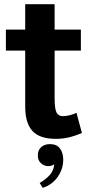

<svg xmlns="http://www.w3.org/2000/svg" viewBox="-20 -641 435 914"><path d="M370 -8Q332 8 303.5 14Q275 20 246 20Q169 20 134.5 -17.5Q100 -55 100 -133V-621H240V-175Q240 -123 249 -105.5Q258 -88 280 -88Q294 -88 312 -92.5Q330 -97 344 -104ZM8 -500H365V-400H8ZM169 230Q198 213 217 192Q236 171 238 140Q235 144 227 147Q219 150 210 150Q191 150 175.5 136.5Q160 123 160 99Q160 74 176 59.5Q192 45 218 45Q250 45 265.5 66Q281 87 281 119Q281 164 254 202Q227 240 183 253Z"/></svg>

Font: Moderustic SemiBold
Style: Regular
Weight: 600
Designer: Tural Alisoy
Foundry: TAFT Foundry
Version: Version 2.120